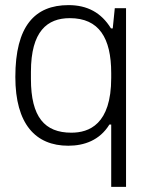

<svg xmlns="http://www.w3.org/2000/svg" viewBox="-20 -558 584 751"><path d="M415 173H473V-526H429L421 -447H414C376 -509 321 -538 248 -538C116 -538 40 -456 40 -257C40 -73 119 12 247 12C309 12 370 -9 408 -71H415ZM259 -39C155 -39 101 -100 101 -249V-277C101 -436 165 -487 253 -487C367 -487 415 -410 415 -272V-253C415 -71 328 -39 259 -39Z"/></svg>

Font: Archivo ExtraLight
Style: Regular
Weight: 200
Designer: Hector Gatti
Foundry: Omnibus-Type
Version: Version 2.001